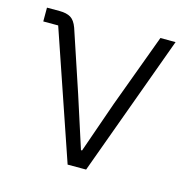

<svg xmlns="http://www.w3.org/2000/svg" viewBox="-82 -592 660 672"><g transform="rotate(15 247.5 -256.0)"><path d="M287 0H220L62 -462H8V-512H54Q79 -512 94 -503Q109 -494 118 -469L192 -247L252 -61H256L321 -247L419 -512H474Z"/></g></svg>

Font: IBM Plex Sans Light
Style: Regular
Weight: 300
Designer: Mike Abbink, Paul van der Laan, Pieter van Rosmalen
Foundry: Bold Monday
Version: Version 3.201